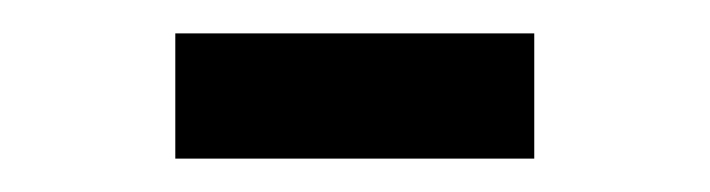

<svg xmlns="http://www.w3.org/2000/svg" viewBox="-20 -701 425 115"><path d="M300 -606H85V-681H300Z"/></svg>

Font: RopaSansRegular
Style: Regular
Weight: 400
Designer: Botio Nikoltchev
Foundry: Botjo Nikoltchev
Version: Version 1.002